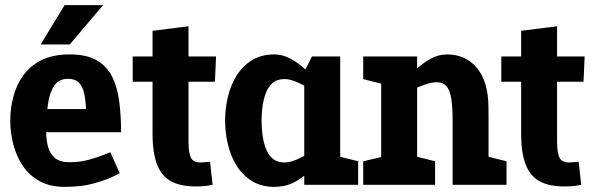

<svg xmlns="http://www.w3.org/2000/svg" viewBox="-20 -720 2313 748"><path d="M251.7 -508 245 -413Q210 -413 191.7 -386.7Q173.3 -360.3 166.7 -313.5Q160 -266.7 160 -205L20 -250Q20 -298 32.2 -344Q44.3 -390 71.2 -427Q98 -464 142.3 -486Q186.7 -508 251.7 -508ZM409.7 -127 446.7 -45Q446.7 -45 420.2 -32Q393.7 -19 345.7 -5.5Q297.7 8 231.7 8L251.7 -88Q291 -88 327.2 -98Q363.3 -108 386.5 -117.5Q409.7 -127 409.7 -127ZM20 -250 160 -205Q160 -175 167.2 -148.3Q174.3 -121.7 193.8 -104.8Q213.3 -88 251.7 -88L231.7 8Q175.3 8 135 -14Q94.7 -36 69.5 -73Q44.3 -110 32.2 -156Q20 -202 20 -250ZM90.7 -295H441.7L451.7 -205H90.7ZM251.7 -508Q318 -508 357.8 -484.5Q397.7 -461 417.8 -419.3Q438 -377.7 444.8 -322.7Q451.7 -267.7 451.7 -205H316.3Q316.3 -251 315.3 -288.8Q314.3 -326.7 308.3 -354.7Q302.3 -382.7 287.5 -397.8Q272.7 -413 245 -413ZM381.7 -700 251.7 -546.7H138.3L231.7 -700Z M497 -401.7V-500H821.7L817.3 -401.7ZM798.3 -90 808.3 0Q794.3 3 779.3 4.7Q764.3 6.3 741.3 6.3Q684.7 6.3 647.7 -13Q610.7 -32.3 592.5 -77.7Q574.3 -123 574.3 -200V-600L714.3 -617.7V-167Q714.3 -129 722.7 -108Q731 -87 761.3 -87Q770.3 -87 778.8 -88Q787.3 -89 798.3 -90Z M1165.3 -440 1305.3 -430V0H1165.3ZM1165.3 -440 1195.3 -500H1305.3V-430ZM1248 -163.3 1258.7 -160Q1258.7 -160 1250.2 -143Q1241.7 -126 1225.2 -101Q1208.7 -76 1183.3 -51Q1158 -26 1124.3 -9Q1090.7 8 1048.7 8L1088.7 -87Q1109 -87 1135.8 -98.5Q1162.7 -110 1188.5 -125.2Q1214.3 -140.3 1231.2 -151.8Q1248 -163.3 1248 -163.3ZM1248 -336.7Q1248 -336.7 1231.2 -348.2Q1214.3 -359.7 1188.5 -374.3Q1162.7 -389 1135.8 -400.5Q1109 -412 1088.7 -412L1048.7 -508Q1081.7 -508 1112.7 -491Q1143.7 -474 1170.2 -449Q1196.7 -424 1216.7 -399Q1236.7 -374 1247.7 -357Q1258.7 -340 1258.7 -340ZM1088.7 -412Q1059.3 -412 1041.5 -396.2Q1023.7 -380.3 1014.7 -355Q1005.7 -329.7 1002.3 -302Q999 -274.3 999 -250Q999 -225.7 1002.3 -197.5Q1005.7 -169.3 1014.7 -144Q1023.7 -118.7 1041.5 -102.8Q1059.3 -87 1088.7 -87L1048.7 8Q999 8 962.7 -14Q926.3 -36 902.8 -73Q879.3 -110 868.2 -156Q857 -202 857 -250Q857 -298 868.2 -344Q879.3 -390 902.8 -427Q926.3 -464 962.7 -486Q999 -508 1048.7 -508ZM1295.3 0 1268.7 -118.3 1375.3 -91.7V0Z M1883.3 -250H1743.3Q1743.3 -302.3 1738.2 -335.3Q1733 -368.3 1719.5 -384Q1706 -399.7 1680.7 -399.7L1720.7 -508Q1794.7 -508 1838.5 -454.8Q1882.3 -401.7 1883 -302ZM1465 -500H1605V0H1465ZM1743.3 -250H1883.3V0H1743.3ZM1522.3 -336.7 1511.7 -340Q1511.7 -340 1522.7 -357Q1533.7 -374 1553.7 -399Q1573.7 -424 1600.2 -449Q1626.7 -474 1657.7 -491Q1688.7 -508 1721.7 -508L1681.7 -399.7Q1661.7 -399.7 1634.7 -390.2Q1607.7 -380.7 1581.8 -368.2Q1556 -355.7 1539.2 -346.2Q1522.3 -336.7 1522.3 -336.7ZM1475 -391.7 1395 -411.7V-500H1475ZM1595 0 1568.3 -118.3 1675 -91.7V0ZM1395 0V-91.7L1495 -115L1475 0ZM1873.3 0 1846.7 -118.3 1953.3 -91.7V0Z M1933 -401.7V-500H2257.7L2253.3 -401.7ZM2234.3 -90 2244.3 0Q2230.3 3 2215.3 4.7Q2200.3 6.3 2177.3 6.3Q2120.7 6.3 2083.7 -13Q2046.7 -32.3 2028.5 -77.7Q2010.3 -123 2010.3 -200V-600L2150.3 -617.7V-167Q2150.3 -129 2158.7 -108Q2167 -87 2197.3 -87Q2206.3 -87 2214.8 -88Q2223.3 -89 2234.3 -90Z"/></svg>

Font: Epunda Slab Light
Style: Regular
Weight: 300
Designer: Simon Atzbach
Foundry: typofactur
Version: Version 1.102